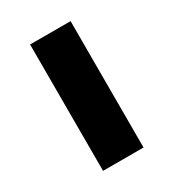

<svg xmlns="http://www.w3.org/2000/svg" viewBox="-118 -506 519 575"><g transform="rotate(-30 142.0 -218.5)"><path d="M212 -437V0H72V-437Z"/></g></svg>

Font: Josefin Sans
Style: Bold
Weight: 700
Designer: Santiago Orozco
Foundry: Typemade
Version: Version 2.000